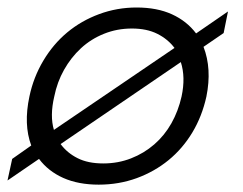

<svg xmlns="http://www.w3.org/2000/svg" viewBox="-89 -486 655 517"><path d="M-56.2 -58.1 -4.9 -94.2Q-25.9 -150.9 -9.8 -226.1Q1 -277.8 27.6 -322.5Q54.2 -367.2 92 -398.7Q129.9 -430.2 178 -448Q226.1 -465.8 278.8 -465.8Q334 -465.8 374 -447.5Q414.1 -429.2 439 -396L524.9 -455.1L513.2 -397L459 -359.9Q481.9 -300.8 466.8 -226.1Q455.1 -172.9 429 -129.4Q402.8 -85.9 365 -54.9Q327.1 -23.9 279.1 -6.3Q231 11.2 176.8 11.2Q122.1 11.2 81.5 -6.8Q41 -24.9 16.1 -58.1L-68.8 0ZM399.9 -226.1Q411.1 -277.8 397.9 -318.8L74.2 -98.1Q91.8 -74.2 119.9 -60.1Q147.9 -45.9 189 -45.9Q229 -45.9 263.9 -59.6Q298.8 -73.2 326.4 -97.2Q354 -121.1 372.6 -154.1Q391.1 -187 399.9 -226.1ZM57.1 -226.1Q44.9 -173.8 56.2 -136.2L380.9 -356.9Q362.8 -380.9 334.5 -395Q306.2 -409.2 266.1 -409.2Q226.1 -409.2 190.9 -395Q155.8 -380.9 128.9 -356Q102.1 -331.1 83.5 -298.1Q64.9 -265.1 57.1 -226.1Z"/></svg>

Font: Anonymous Pro
Style: Italic
Weight: 400
Italic angle: -12°
Monospace: yes
Designer: Mark Simonson
Version: Version 1.003